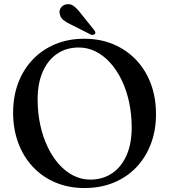

<svg xmlns="http://www.w3.org/2000/svg" viewBox="-20 -907 832 944"><path d="M394 -716.5Q473.5 -716.5 538.2 -689Q603 -661.5 649.8 -612Q696.5 -562.5 721.8 -494.8Q747 -427 747 -345.5Q747 -266 721.8 -199.5Q696.5 -133 650 -84.2Q603.5 -35.5 538.8 -9Q474 17.5 395 17.5Q317 17.5 252.5 -9.8Q188 -37 141.5 -86.8Q95 -136.5 69.8 -204.2Q44.5 -272 44.5 -353.5Q44.5 -433 69.5 -499.2Q94.5 -565.5 141 -614.2Q187.5 -663 251.8 -689.8Q316 -716.5 394 -716.5ZM627.5 -280.5Q627.5 -346.5 614.5 -405.8Q601.5 -465 577.8 -514Q554 -563 521.5 -598.8Q489 -634.5 450 -654Q411 -673.5 367.5 -673.5Q307 -673.5 261.5 -643Q216 -612.5 190.5 -555.2Q165 -498 165 -418.5Q165 -352 178 -292.5Q191 -233 214.5 -184Q238 -135 270.2 -99Q302.5 -63 341.5 -43.5Q380.5 -24 423.5 -24Q485 -24 530.8 -54.8Q576.5 -85.5 602 -142.8Q627.5 -200 627.5 -280.5ZM376.5 -842 443 -759Q446.5 -754.5 448.5 -749.2Q450.5 -744 446.5 -740Q443 -736 437 -735.5Q431 -735 425.5 -737.5L328.5 -786.5Q306.5 -796.5 292 -808Q277.5 -819.5 274 -838Q269.5 -852.5 278.2 -867Q287 -881.5 305 -885.5Q325.5 -890 342.2 -877.5Q359 -865 376.5 -842Z"/></svg>

Font: Fraunces 20pt
Style: Regular
Weight: 400
Version: Version 1.000;[b76b70a41]